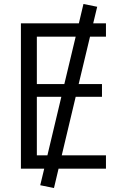

<svg xmlns="http://www.w3.org/2000/svg" viewBox="-20 -847 627 964"><path d="M165 -663V-425H303L360 -663ZM432 -663 375 -425H492V-361H360L290 -67H512V0H274L251 97L182 83L202 0H85V-730H376L399 -827L468 -813L448 -730H512V-663ZM218 -67 288 -361H165V-67Z"/></svg>

Font: Mplus 1p
Style: Regular
Weight: 400
Version: Version 1.061